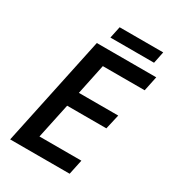

<svg xmlns="http://www.w3.org/2000/svg" viewBox="-203 -968 978 1081"><g transform="rotate(30 286.0 -427.5)"><path d="M185.5 -713.9H571.8L551.8 -618.2H279.8L238.3 -420.4H494.1L472.2 -324.7H217.3L168.9 -96.7H441.4L420.9 0H34.2ZM252.4 -855H535.6L520 -778.8H236.3Z"/></g></svg>

Font: Viking Open Sans Light
Style: Bold Italic
Weight: 600
Italic angle: -12°
Foundry: Ascender Corporation
Version: Version 2.000